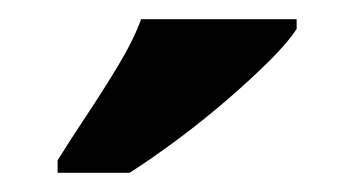

<svg xmlns="http://www.w3.org/2000/svg" viewBox="-20 -786 369 200"><path d="M40 -619Q53 -640 70 -665.5Q87 -691 103 -717.5Q119 -744 127 -766H289V-756Q281 -743 261.5 -723.5Q242 -704 216.5 -682Q191 -660 164 -640Q137 -620 115 -606H40Z"/></svg>

Font: Noto Serif Lao ExtraCondensed Black
Style: Regular
Weight: 900
Width: 2
Designer: Monotype Design Team
Foundry: Monotype Imaging Inc.
Version: Version 2.003; ttfautohint (v1.8.4.7-5d5b)